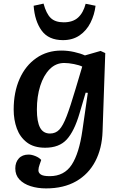

<svg xmlns="http://www.w3.org/2000/svg" viewBox="-20 -816 680 1067"><path d="M468 -300 456 -301 422 -186Q393 -87 351 -41Q309 5 231 5Q168 5 129.5 -24.5Q91 -54 73.5 -102Q56 -150 56 -207Q56 -304 89 -378Q122 -452 182 -493.5Q242 -535 321 -535Q357 -535 392.5 -527Q428 -519 452 -508L539 -533L565 -521L550 -86Q547 9 509.5 80.5Q472 152 403 191.5Q334 231 236 231Q189 231 150 218.5Q111 206 88 181.5Q65 157 65 120Q65 86 84.5 64.5Q104 43 139 43Q156 43 177 51.5Q198 60 209 73L200 99Q194 115 193.5 129.5Q193 144 206.5 153.5Q220 163 256 163Q337 163 378.5 99.5Q420 36 438 -92ZM258 -74Q289 -74 309.5 -95.5Q330 -117 350.5 -170.5Q371 -224 400 -322L437 -446Q421 -454 391 -460Q361 -466 337 -466Q290 -466 256 -431.5Q222 -397 203.5 -338.5Q185 -280 185 -207Q185 -140 202.5 -107Q220 -74 258 -74ZM330 -593Q250 -593 211.5 -646Q173 -699 167 -784L222 -796Q237 -740 262 -716Q287 -692 334 -692Q385 -692 414 -718.5Q443 -745 456 -795L511 -784Q505 -734 483 -690Q461 -646 422.5 -619.5Q384 -593 330 -593Z"/></svg>

Font: Literata 7pt SemiBold
Style: Italic
Weight: 600
Italic angle: -2°
Designer: Latin by Veronika Burian and Jose Scaglione. Greek by Irene Vlachou. Cyrillic by Vera Evstafieva
Foundry: TypeTogether
Version: Version 3.002